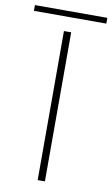

<svg xmlns="http://www.w3.org/2000/svg" viewBox="-130 -842 519 888"><g transform="rotate(10 130.0 -397.5)"><path d="M113 -700H147V0H113ZM-40 -795H300V-768H-40Z"/></g></svg>

Font: Fivo Sans Thin
Style: Regular
Weight: 250
Foundry: Alexander Slobzheninov
Version: 1.0